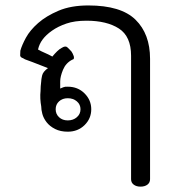

<svg xmlns="http://www.w3.org/2000/svg" viewBox="-20 -501 634 716"><path d="M539.6 167.3Q539.6 180.2 529.7 187.6Q519.8 195 504 195Q488.6 195 478.7 187.6Q468.8 180.2 468.8 167.3V-293.1Q468.8 -365.3 423.5 -394.6Q378.2 -423.8 302.5 -423.8Q258.4 -423.8 227.5 -413.1Q196.5 -402.5 174 -386.6Q151.5 -370.8 138.9 -353.7Q126.2 -336.6 121.8 -316.3Q136.1 -308.4 147.5 -303.7Q158.9 -299 175.2 -290.1Q183.7 -300.5 193.1 -309.7Q202.5 -318.8 209.9 -322.3Q223.8 -331.2 230.9 -324.8Q238.1 -318.3 246.5 -308.9Q248.5 -305.9 251 -301.2Q253.5 -296.5 255 -291.6Q256.4 -286.6 255.4 -282.9Q254.5 -279.2 249 -278.2Q225.2 -265.8 214.9 -240.6Q204.5 -215.3 204.5 -197.5V-170.8Q218.8 -177.2 223.3 -177.5Q227.7 -177.7 232.7 -177.7Q270.3 -177.7 295.3 -152.7Q320.3 -127.7 320.3 -93.6Q320.3 -58.9 295.3 -34.4Q270.3 -9.9 232.7 -9.9Q205.4 -9.9 185.4 -20Q165.3 -30.2 153.7 -45.3Q142.1 -60.4 137.9 -76.2Q133.7 -92.1 133.7 -104.5Q131.2 -117.8 130.4 -132.9Q129.7 -148 131.2 -161.4Q131.2 -178.2 133.7 -197.5Q133.7 -204 136.9 -218.8Q140.1 -233.7 158.9 -247Q87.1 -275.2 73.3 -279.7Q64.4 -285.1 61.9 -285.6Q55.4 -289.1 55.2 -294.6Q55 -300 55.9 -311.9Q61.4 -332.2 76.7 -360.4Q92.1 -388.6 122.3 -415.1Q152.5 -441.6 198.5 -461.1Q244.6 -480.7 309.4 -480.7Q431.2 -480.7 485.4 -427.5Q539.6 -374.3 539.6 -281.7ZM280.2 -93.6Q280.2 -111.4 266.6 -123Q253 -134.7 232.7 -134.7Q212.9 -134.7 200.2 -123Q187.6 -111.4 187.6 -93.6Q187.6 -75.7 200.2 -63.9Q212.9 -52 232.7 -52Q253 -52 266.6 -63.9Q280.2 -75.7 280.2 -93.6Z"/></svg>

Font: Shan Wanhai
Style: Regular
Weight: 400
Designer: Khon Soe Zaw Thu
Foundry: Shan Unicode
Version: Version 1.00 June 3, 2017, initial release